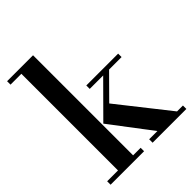

<svg xmlns="http://www.w3.org/2000/svg" viewBox="-212 -871 989 989"><g transform="rotate(-45 282.0 -377.0)"><path d="M12 -729V-754H201V-25H256V0H12V-25H91V-729ZM285 -425V-450H517V-425H426L303 -301L521 -25H564V0H318V-25H378L208 -249L383 -425Z"/></g></svg>

Font: Libre Bodoni
Style: Regular
Weight: 400
Designer: Pablo Impallari, Rodrigo Fuenzalida
Foundry: Pablo Impallari, Rodrigo Fuenzalida
Version: Version 1.001